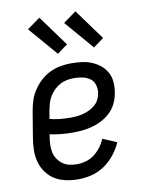

<svg xmlns="http://www.w3.org/2000/svg" viewBox="-86 -823 672 891"><g transform="rotate(-10 250.0 -377.0)"><path d="M210 8Q181 8 152.5 2Q124 -4 101 -18Q78 -32 61.5 -54.5Q45 -77 37.5 -104Q30 -131 30.5 -160.5Q31 -190 36 -219L56 -339Q60 -364 68 -389Q76 -414 91 -436.5Q106 -459 126 -477.5Q146 -496 170.5 -507.5Q195 -519 220 -523.5Q245 -528 270 -528Q295 -528 319.5 -525Q344 -522 366 -513Q388 -504 406 -489.5Q424 -475 435.5 -454.5Q447 -434 449 -409.5Q451 -385 447 -360Q443 -336 433 -313Q423 -290 405.5 -272Q388 -254 365.5 -241.5Q343 -229 319 -222Q295 -215 271 -212.5Q247 -210 224 -210Q196 -210 168.5 -212.5Q141 -215 115 -221L113 -208Q110 -190 109.5 -171.5Q109 -153 112.5 -136Q116 -119 126 -104.5Q136 -90 149.5 -80Q163 -70 180.5 -66Q198 -62 217 -62Q237 -62 258.5 -68Q280 -74 298 -87.5Q316 -101 330 -119.5Q344 -138 352 -158L418 -130Q405 -100 383.5 -73Q362 -46 334 -27Q306 -8 274 0Q242 8 210 8ZM224 -280Q239 -280 254.5 -281.5Q270 -283 285 -287Q300 -291 314.5 -298Q329 -305 341.5 -316Q354 -327 361 -341.5Q368 -356 370 -371Q373 -391 367 -410Q361 -429 345.5 -439.5Q330 -450 310.5 -454Q291 -458 271 -458Q254 -458 236.5 -454.5Q219 -451 204 -442.5Q189 -434 176 -421Q163 -408 154 -392.5Q145 -377 140.5 -360.5Q136 -344 133 -328L127 -291Q150 -285 174.5 -282.5Q199 -280 224 -280ZM388 -582 271 -718 332 -762 437 -618ZM218 -582 101 -718 162 -762 267 -618Z"/></g></svg>

Font: Iosevka Term Curly
Style: Italic
Weight: 400
Italic angle: -9°
Designer: Belleve Invis
Foundry: Belleve Invis
Version: Version 32.3.0